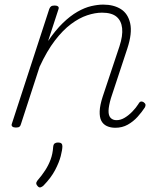

<svg xmlns="http://www.w3.org/2000/svg" viewBox="-20 -539 686 834"><path d="M481 16Q460 16 444 8.5Q428 1 420 -14.5Q412 -30 413 -56Q414 -82 426 -119L499 -338Q514 -384 510.5 -416.5Q507 -449 486 -466.5Q465 -484 423 -484Q393 -484 358.5 -472.5Q324 -461 288.5 -434.5Q253 -408 218.5 -363Q184 -318 152 -249L71 0Q69 8 64.5 11.5Q60 15 49 15Q39 15 34 11Q29 7 31 0L194 -500Q197 -508 202 -511.5Q207 -515 218 -515Q227 -515 232 -511Q237 -507 234 -499L189 -361Q221 -408 253 -439Q285 -470 316.5 -488Q348 -506 376.5 -512.5Q405 -519 428 -519Q474 -519 505 -499.5Q536 -480 545.5 -437.5Q555 -395 533 -328L462 -113Q452 -79 451.5 -58Q451 -37 460.5 -27Q470 -17 486 -17Q504 -17 521.5 -27.5Q539 -38 555 -54.5Q571 -71 581 -87Q584 -94 589.5 -97Q595 -100 604 -95Q611 -90 612 -84.5Q613 -79 609 -72Q596 -52 577.5 -31.5Q559 -11 535 2.5Q511 16 481 16ZM144 270Q138 264 137.5 258.5Q137 253 142 246Q162 223 176.5 200.5Q191 178 200 153.5Q209 129 211 99Q212 88 217.5 84Q223 80 232 80Q242 80 246.5 84Q251 88 251 96Q251 111 244 138.5Q237 166 219.5 199.5Q202 233 169 267Q164 272 157 274.5Q150 277 144 270Z"/></svg>

Font: Playwrite MX Thin
Style: Regular
Weight: 250
Designer: Veronika Burian, José Scaglione
Foundry: TypeTogether
Version: Version 1.002